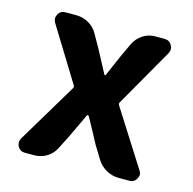

<svg xmlns="http://www.w3.org/2000/svg" viewBox="-87 -648 737 735"><g transform="rotate(15 281.0 -280.0)"><path d="M73.2 0Q54.7 0 44.9 -16.6Q41 -24.4 41 -32.2Q41 -41 45.9 -49.8L187.5 -286.1Q191.4 -292 187.5 -297.9L56.6 -510.7Q51.8 -519.5 51.8 -527.3Q51.8 -535.2 56.6 -543.9Q65.4 -559.6 85 -559.6H127Q154.3 -559.6 177.2 -546.4Q200.2 -533.2 212.9 -509.8L241.2 -460Q265.6 -413.1 290 -368.2Q291 -366.2 293 -366.2Q294.9 -366.2 295.9 -368.2Q301.8 -382.8 315.4 -413.6Q329.1 -444.3 335.9 -460L358.4 -507.8Q370.1 -531.2 392.1 -545.4Q414.1 -559.6 440.4 -559.6H477.5Q497.1 -559.6 505.9 -543Q510.7 -535.2 510.7 -526.9Q510.7 -518.6 505.9 -509.8L375 -281.2Q371.1 -275.4 375 -268.6L514.6 -48.8Q520.5 -40 520.5 -32.2Q520.5 -24.4 515.6 -16.6Q506.8 0 488.3 0H445.3Q418.9 0 395.5 -13.2Q372.1 -26.4 358.4 -48.8L326.2 -101.6Q325.2 -104.5 304.7 -142.1Q284.2 -179.7 273.4 -199.2Q272.5 -201.2 269.5 -201.2Q266.6 -201.2 265.6 -199.2Q259.8 -185.5 219.7 -101.6L194.3 -51.8Q182.6 -27.3 159.7 -13.7Q136.7 0 110.4 0Z"/></g></svg>

Font: Gen Jyuu Gothic P Bold
Style: Bold
Weight: 700
Designer: [Source Han Sans]
Ryoko NISHIZUKA  (kana & ideographs); Paul D. Hunt (Latin, Greek & Cyrillic); Wenlong ZHANG  (bopomofo
Version: Version 1.002.20150607